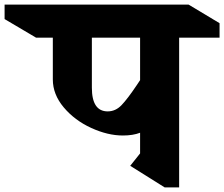

<svg xmlns="http://www.w3.org/2000/svg" viewBox="-146 -806 976 836"><path d="M810 -642H634V10H571L421 -84L464 -138V-228Q433 -216 389 -216Q323 -216 251 -249Q179 -282 131.5 -338.5Q84 -395 84 -460V-642H11L-126 -723V-786H675L810 -705ZM254 -642V-424Q254 -321 323 -321Q357 -321 383 -348Q409 -375 450 -436Q454 -443 464 -457V-642Z"/></svg>

Font: InknutAntiqua
Style: Bold
Weight: 700
Designer: Claus Eggers Srensen
Foundry: Claus Eggers Srensen
Version: Version 1.000; ttfautohint (v1.2) -l 7 -r 28 -G 50 -x 13 -D 